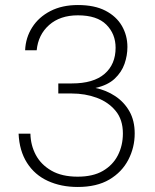

<svg xmlns="http://www.w3.org/2000/svg" viewBox="-20 -732 618 764"><path d="M289 12Q223 12 170.5 -12Q118 -36 87.5 -84Q57 -132 54 -200H101Q102 -154 122.5 -115.5Q143 -77 184.5 -53Q226 -29 289 -29Q350 -29 389.5 -52Q429 -75 449 -114Q469 -153 469 -201Q469 -256 440 -291Q411 -326 365 -343Q319 -360 265 -360H212V-400H266Q352 -400 396 -438Q440 -476 440 -542Q440 -597 403 -634Q366 -671 290 -671Q219 -671 175.5 -632.5Q132 -594 126 -532H80Q82 -582 108 -623Q134 -664 180.5 -688Q227 -712 290 -712Q356 -712 399.5 -689.5Q443 -667 465 -629Q487 -591 487 -545Q487 -511 475.5 -478Q464 -445 436.5 -419Q409 -393 360 -382Q403 -373 438.5 -349.5Q474 -326 495 -289Q516 -252 516 -201Q516 -145 490.5 -96Q465 -47 415 -17.5Q365 12 289 12Z"/></svg>

Font: DM Sans 10pt ExtraLight
Style: Regular
Weight: 250
Version: Version 4.004;gftools[0.9.30]